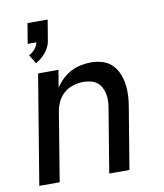

<svg xmlns="http://www.w3.org/2000/svg" viewBox="-85 -830 769 900"><g transform="rotate(-10 300.0 -380.5)"><path d="M114 -569 88 -611Q104 -619 116.5 -633.5Q129 -648 132 -665H91L107 -761H203L187 -665Q185 -650 178.5 -636Q172 -622 162 -609.5Q152 -597 139.5 -586.5Q127 -576 114 -569ZM29 0 115 -520H212L198 -437Q212 -459 231 -477Q250 -495 272.5 -506.5Q295 -518 319.5 -523Q344 -528 367 -528Q396 -528 422 -520Q448 -512 466.5 -494Q485 -476 495.5 -451.5Q506 -427 510 -400Q514 -373 512.5 -345Q511 -317 506 -289L458 0H362L412 -303Q415 -320 415.5 -337.5Q416 -355 412.5 -371.5Q409 -388 401 -402.5Q393 -417 380.5 -426.5Q368 -436 351 -440Q334 -444 317 -444Q293 -444 269 -437Q245 -430 225.5 -413.5Q206 -397 195 -374.5Q184 -352 180 -328L126 0Z"/></g></svg>

Font: Iosevka SS04 Medium Extended
Style: Italic
Weight: 500
Width: 7
Italic angle: -9°
Monospace: yes
Designer: Belleve Invis
Foundry: Belleve Invis
Version: Version 19.0.0; ttfautohint (v1.8.4)